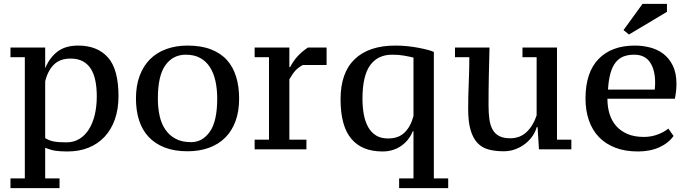

<svg xmlns="http://www.w3.org/2000/svg" viewBox="-20 -770 3560 990"><path d="M287 200H34V150H108V-475H34V-525H213V-420H214Q236 -473 276.5 -504Q317 -535 383 -535Q482 -535 536.5 -474Q591 -413 591 -274Q591 -208 572.5 -155Q554 -102 519.5 -65Q485 -28 436.5 -8.5Q388 11 328 11Q308 11 292.5 10Q277 9 264 7Q251 5 238.5 1Q226 -3 213 -8V150H287ZM344 -468Q290 -468 258.5 -437.5Q227 -407 213 -351V-58Q233 -45 257.5 -40.5Q282 -36 323 -36Q360 -36 389 -53.5Q418 -71 438 -102.5Q458 -134 468.5 -177.5Q479 -221 479 -274Q479 -317 472 -352.5Q465 -388 449.5 -413.5Q434 -439 408 -453.5Q382 -468 344 -468Z M681 -262Q681 -328 700 -379Q719 -430 753.5 -464.5Q788 -499 837.5 -517Q887 -535 947 -535Q1017 -535 1067.5 -515.5Q1118 -496 1150 -460.5Q1182 -425 1197.5 -374.5Q1213 -324 1213 -262Q1213 -196 1194.5 -145.5Q1176 -95 1141.5 -60.5Q1107 -26 1057.5 -8Q1008 10 947 10Q879 10 829 -9.5Q779 -29 746 -64.5Q713 -100 697 -150Q681 -200 681 -262ZM794 -262Q794 -214 803 -173Q812 -132 832.5 -102Q853 -72 885.5 -54.5Q918 -37 965 -37Q1024 -37 1062 -91Q1100 -145 1100 -262Q1100 -310 1091 -351.5Q1082 -393 1062.5 -423.5Q1043 -454 1012.5 -471Q982 -488 938 -488Q872 -488 833 -434Q794 -380 794 -262Z M1542 -435Q1519 -423 1504 -407Q1489 -391 1472 -361V-50H1560V0H1293V-50H1367V-475H1293V-525H1472V-424H1476Q1493 -457 1516 -481.5Q1539 -506 1568 -525H1664V-435Z M2108 -93Q2100 -72 2086 -53.5Q2072 -35 2052.5 -20.5Q2033 -6 2008 2.5Q1983 11 1952 11Q1846 11 1791 -55Q1736 -121 1736 -258Q1736 -395 1809 -465Q1882 -535 2019 -535Q2049 -535 2079 -532Q2109 -529 2135.5 -524Q2162 -519 2183.5 -513.5Q2205 -508 2217 -502V150H2291V200H2038V150H2112V-93ZM1981 -56Q2035 -56 2066.5 -87Q2098 -118 2112 -172V-473Q2092 -478 2064.5 -483Q2037 -488 2002 -488Q1928 -488 1888.5 -433.5Q1849 -379 1849 -261Q1849 -217 1856 -179.5Q1863 -142 1878.5 -114.5Q1894 -87 1919 -71.5Q1944 -56 1981 -56Z M2394 -208Q2394 -274 2397 -343Q2400 -412 2400 -475H2326V-525H2504Q2502 -447 2500.5 -375.5Q2499 -304 2499 -227Q2499 -186 2503.5 -154.5Q2508 -123 2520.5 -101Q2533 -79 2555 -68Q2577 -57 2611 -57Q2661 -57 2695 -89Q2729 -121 2747 -175V-475H2674V-525H2852V-50H2926V0H2759L2752 -114H2747Q2742 -93 2727.5 -71Q2713 -49 2691 -31Q2669 -13 2640 -1.5Q2611 10 2577 10Q2532 10 2498 0.5Q2464 -9 2441 -34Q2418 -59 2406 -101Q2394 -143 2394 -208Z M3453 -69Q3427 -32 3379.5 -10.5Q3332 11 3269 11Q3203 11 3152.5 -8.5Q3102 -28 3068 -63.5Q3034 -99 3016.5 -149.5Q2999 -200 2999 -262Q2999 -396 3066 -465.5Q3133 -535 3254 -535Q3294 -535 3332.5 -525Q3371 -515 3401 -492Q3431 -469 3449.5 -431Q3468 -393 3468 -337Q3468 -320 3466 -301Q3464 -282 3460 -261H3112Q3112 -217 3123.5 -181Q3135 -145 3158.5 -119Q3182 -93 3217 -78.5Q3252 -64 3300 -64Q3339 -64 3372.5 -77Q3406 -90 3426 -107ZM3250 -488Q3219 -488 3195.5 -479Q3172 -470 3155 -449Q3138 -428 3128 -393.5Q3118 -359 3115 -308H3356Q3357 -317 3357.5 -326.5Q3358 -336 3358 -344Q3358 -410 3331.5 -449Q3305 -488 3250 -488ZM3293 -750H3419V-709L3223 -592L3195 -615Z"/></svg>

Font: PT Serif Caption
Style: Regular
Weight: 400
Designer: A.Korolkova, O.Umpeleva, V.Yefimov
Foundry: ParaType Ltd
Version: Version 1.000W OFL